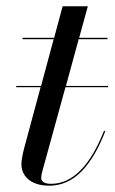

<svg xmlns="http://www.w3.org/2000/svg" viewBox="-20 -580 364 610"><path d="M31.5 -307V-303H109L57 -110C51.5 -90 48 -68.5 48 -58C48 -23.5 74.5 10 136.5 10C215 10 271.5 -53 314.5 -163L310.5 -164.5C267.5 -56 212.5 4 142 4C121.5 4 111 -3 111 -14C111 -23 113.5 -32.5 115.5 -39.5L188 -303H323.5V-307H189.5L230 -455.5H321.5V-460H231.5L259 -560H179L152 -460H51.5V-455.5H150.5L110.5 -307Z"/></svg>

Font: Bodoni* 36pt
Style: Italic
Weight: 400
Italic angle: -13°
Version: Version 2.3